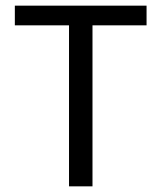

<svg xmlns="http://www.w3.org/2000/svg" viewBox="-20 -659 571 679"><path d="M307.1 0H224.1V-625.3H307.1ZM498.3 -569.4H32.5V-639H498.3Z"/></svg>

Font: Anek Malayalam Medium
Style: Regular
Weight: 500
Designer: Maithili Shingre (Malayalam) & Yesha Goshar (Latin)
Foundry: Ek Type
Version: Version 1.003